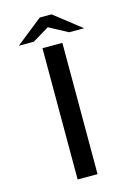

<svg xmlns="http://www.w3.org/2000/svg" viewBox="-129 -938 706 1005"><g transform="rotate(-15 223.5 -435.0)"><path d="M46.4 -755.4 190.4 -869.6H254.4L400.4 -755.4H318.8L217.8 -809.6L127.9 -755.4ZM162.6 0.5V-710.9H270.5V0.5Z"/></g></svg>

Font: Alte DIN 1451 Mittelschrift
Style: Regular
Weight: 400
Designer: Peter Wiegel
Foundry: Peter Wiegel
Version: Version 1.002 September 20, 2019